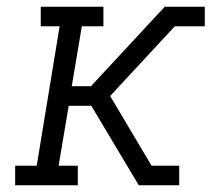

<svg xmlns="http://www.w3.org/2000/svg" viewBox="-20 -550 640 570"><path d="M25 0V-58H89L157 -472H101V-530H287V-472H223L193 -294H250L469 -530H588V-472H499L307 -265L430 -58H512V0H392L251 -236H184L154 -58H211V0Z"/></svg>

Font: Iosevka Curly Slab LtExObl
Style: Regular
Weight: 300
Width: 7
Italic angle: -9°
Monospace: yes
Designer: Belleve Invis
Foundry: Belleve Invis
Version: Version 11.1.0; ttfautohint (v1.8.3)